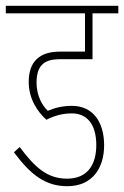

<svg xmlns="http://www.w3.org/2000/svg" viewBox="-30 -642 428 662"><path d="M218 -251C267 -251 302 -217 302 -142C302 -73 271 -26 201 -26C133 -26 90 -65 38 -135L18 -117C76 -39 127 0 202 0C289 0 329 -63 329 -141C329 -222 290 -277 218 -277C187 -277 161 -271 135 -260C116 -277 96 -312 96 -357C96 -423 129 -438 179 -438H289V-596H378V-622H-10V-596H263V-464H176C106 -464 69 -429 69 -360C69 -301 99 -257 130 -229C161 -245 189 -251 218 -251Z"/></svg>

Font: Noto Sans Devanagari ExtraCondensed Thin
Style: Regular
Weight: 100
Width: 2
Designer: Jelle Bosma - Monotype Design Team
Foundry: Monotype Imaging Inc.
Version: Version 2.004